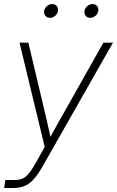

<svg xmlns="http://www.w3.org/2000/svg" viewBox="-38 -727 579 951"><path d="M-17.6 204.1 -11.2 164.6H34.7Q68.4 164.6 88.4 148.9Q108.4 133.3 135.3 86.4L183.6 1L58.6 -515.6H102.5L181.6 -182.1Q189.5 -148.9 197 -115.7Q204.6 -82.5 211.9 -49.3Q230 -82.5 248.5 -115.7Q267.1 -148.9 286.1 -182.1L474.1 -515.6H521.5L170.9 100.6Q138.7 157.7 106.9 180.9Q75.2 204.1 28.3 204.1ZM408.7 -638.7Q394.5 -638.7 386.5 -648.7Q378.4 -658.7 380.4 -672.9Q382.8 -687 394.5 -697Q406.2 -707 420.4 -707Q434.6 -707 442.9 -697Q451.2 -687 448.7 -672.9Q446.8 -658.7 434.8 -648.7Q422.9 -638.7 408.7 -638.7ZM209.5 -638.7Q195.3 -638.7 187 -648.7Q178.7 -658.7 180.7 -672.9Q183.1 -687 194.8 -697Q206.5 -707 220.7 -707Q234.9 -707 243.2 -697Q251.5 -687 249 -672.9Q247.1 -658.7 235.4 -648.7Q223.6 -638.7 209.5 -638.7Z"/></svg>

Font: Inter Display ExtraLight
Style: Italic
Weight: 200
Italic angle: -9.39999°
Designer: Rasmus Andersson
Foundry: rsms
Version: Version 4.000;git-a52131595